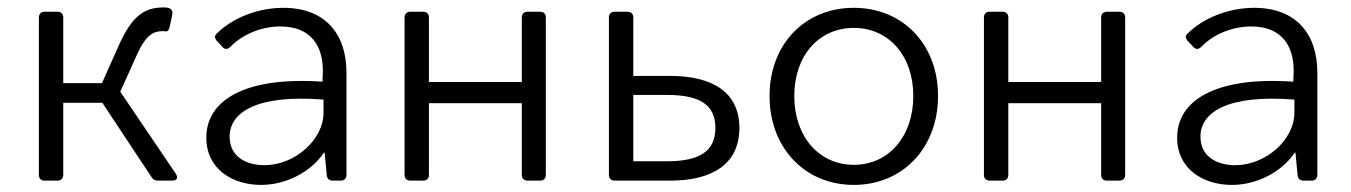

<svg xmlns="http://www.w3.org/2000/svg" viewBox="-20 -492 3681 523"><path d="M307.6 -242.2 352.5 -341.8C377.9 -398.4 398.4 -407.2 423.8 -407.2C426.8 -407.2 429.7 -407.2 431.6 -406.2C436.5 -406.2 440.4 -410.2 442.4 -419.9L449.2 -452.1C451.2 -461.9 447.3 -468.8 437.5 -470.7C433.6 -471.7 429.7 -471.7 425.8 -471.7C377.9 -471.7 342.8 -454.1 305.7 -373L257.8 -265.6H152.3V-444.3C152.3 -454.1 146.5 -460 136.7 -460H101.6C91.8 -460 85.9 -454.1 85.9 -444.3V-15.6C85.9 -5.9 91.8 0 101.6 0H136.7C146.5 0 152.3 -5.9 152.3 -15.6V-211.9H258.8L392.6 -9.8C397.5 -2 403.3 0 411.1 0H449.2C461.9 0 465.8 -7.8 459 -18.6Z M752 -470.7C682.6 -470.7 613.3 -443.4 570.3 -400.4C563.5 -394.5 564.5 -387.7 571.3 -379.9L585.9 -364.3C592.8 -356.4 600.6 -357.4 607.4 -364.3C640.6 -398.4 691.4 -419.9 744.1 -419.9C827.1 -419.9 860.4 -366.2 859.4 -296.9L858.4 -269.5C645.5 -284.2 542 -217.8 542 -117.2C542 -31.2 613.3 11.7 691.4 11.7C758.8 11.7 827.1 -23.4 862.3 -76.2H864.3L870.1 -14.6C871.1 -4.9 877 0 886.7 0H908.2C918 0 923.8 -5.9 923.8 -15.6V-293.9C923.8 -401.4 864.3 -470.7 752 -470.7ZM700.2 -42C654.3 -42 605.5 -62.5 605.5 -120.1C605.5 -184.6 676.8 -235.4 861.3 -220.7V-185.5C861.3 -110.4 782.2 -42 700.2 -42Z M1082 -444.3V-15.6C1082 -5.9 1087.9 0 1097.7 0H1132.8C1142.6 0 1148.4 -5.9 1148.4 -15.6V-210.9H1401.4V-15.6C1401.4 -5.9 1407.2 0 1417 0H1451.2C1460.9 0 1466.8 -5.9 1466.8 -15.6V-444.3C1466.8 -454.1 1460.9 -460 1451.2 -460H1417C1407.2 -460 1401.4 -454.1 1401.4 -444.3V-268.6H1148.4V-444.3C1148.4 -454.1 1142.6 -460 1132.8 -460H1097.7C1087.9 -460 1082 -454.1 1082 -444.3Z M1638.7 -444.3V-15.6C1638.7 -5.9 1644.5 0 1654.3 0H1805.7C1919.9 0 1994.1 -44.9 1994.1 -143.6C1994.1 -241.2 1919.9 -285.2 1805.7 -285.2H1705.1V-444.3C1705.1 -454.1 1699.2 -460 1689.5 -460H1654.3C1644.5 -460 1638.7 -454.1 1638.7 -444.3ZM1796.9 -52.7H1705.1V-233.4H1796.9C1885.7 -233.4 1928.7 -207 1928.7 -143.6C1928.7 -80.1 1885.7 -52.7 1796.9 -52.7Z M2305.7 11.7C2439.5 11.7 2535.2 -89.8 2535.2 -230.5C2535.2 -371.1 2439.5 -470.7 2305.7 -470.7C2171.9 -470.7 2076.2 -371.1 2076.2 -230.5C2076.2 -89.8 2171.9 11.7 2305.7 11.7ZM2305.7 -43C2210.9 -43 2143.6 -120.1 2143.6 -230.5C2143.6 -340.8 2210.9 -416 2305.7 -416C2400.4 -416 2467.8 -340.8 2467.8 -230.5C2467.8 -120.1 2400.4 -43 2305.7 -43Z M2660.2 -444.3V-15.6C2660.2 -5.9 2666 0 2675.8 0H2710.9C2720.7 0 2726.6 -5.9 2726.6 -15.6V-210.9H2979.5V-15.6C2979.5 -5.9 2985.4 0 2995.1 0H3029.3C3039.1 0 3044.9 -5.9 3044.9 -15.6V-444.3C3044.9 -454.1 3039.1 -460 3029.3 -460H2995.1C2985.4 -460 2979.5 -454.1 2979.5 -444.3V-268.6H2726.6V-444.3C2726.6 -454.1 2720.7 -460 2710.9 -460H2675.8C2666 -460 2660.2 -454.1 2660.2 -444.3Z M3396.5 -470.7C3327.1 -470.7 3257.8 -443.4 3214.8 -400.4C3208 -394.5 3209 -387.7 3215.8 -379.9L3230.5 -364.3C3237.3 -356.4 3245.1 -357.4 3252 -364.3C3285.2 -398.4 3335.9 -419.9 3388.7 -419.9C3471.7 -419.9 3504.9 -366.2 3503.9 -296.9L3502.9 -269.5C3290 -284.2 3186.5 -217.8 3186.5 -117.2C3186.5 -31.2 3257.8 11.7 3335.9 11.7C3403.3 11.7 3471.7 -23.4 3506.8 -76.2H3508.8L3514.6 -14.6C3515.6 -4.9 3521.5 0 3531.2 0H3552.7C3562.5 0 3568.4 -5.9 3568.4 -15.6V-293.9C3568.4 -401.4 3508.8 -470.7 3396.5 -470.7ZM3344.7 -42C3298.8 -42 3250 -62.5 3250 -120.1C3250 -184.6 3321.3 -235.4 3505.9 -220.7V-185.5C3505.9 -110.4 3426.8 -42 3344.7 -42Z"/></svg>

Font: Ed Sans Neue Light
Style: Regular
Weight: 300
Designer: Stephen Hutchings
Version: Version 1.004;PS 001.004;hotconv 1.0.88;makeotf.lib2.5.64775